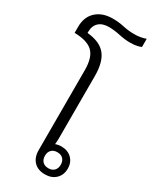

<svg xmlns="http://www.w3.org/2000/svg" viewBox="-215 -893 775 957"><g transform="rotate(30 173.0 -415.0)"><path d="M226 6Q185 6 162 -18Q139 -42 139 -83V-543Q139 -617 107 -647.5Q75 -678 2 -679V-714Q2 -771 37.5 -803.5Q73 -836 132 -836Q166 -836 197.5 -829Q229 -822 262 -822Q298 -822 328 -833V-786Q320 -782 303.5 -778.5Q287 -775 265 -775Q234 -775 200.5 -782.5Q167 -790 136 -790Q99 -790 78.5 -771Q58 -752 58 -717V-711Q132 -704 164.5 -664Q197 -624 197 -543V-184Q197 -178 196.5 -168.5Q196 -159 195 -150Q210 -156 229 -156Q265 -156 288 -134Q311 -112 311 -76Q311 -39 287.5 -16.5Q264 6 226 6ZM226 -29Q247 -29 259 -41.5Q271 -54 271 -75Q271 -96 259 -108.5Q247 -121 226 -121Q204 -121 192 -108.5Q180 -96 180 -75Q180 -54 192 -41.5Q204 -29 226 -29Z"/></g></svg>

Font: Noto Sans Thai Looped UI Light
Style: Regular
Weight: 300
Designer: Cadson Demak Team
Foundry: Cadson Demak Co., Ltd.
Version: Version 1.000